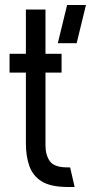

<svg xmlns="http://www.w3.org/2000/svg" viewBox="-20 -744 408 764"><path d="M210 -572 247 -724H322L285 -572ZM244 0Q180 -1 145.5 -22.5Q111 -44 97 -83Q83 -122 83 -175V-455H18V-530H83V-706H161V-530H225V-455H161V-165Q161 -127 178.5 -102.5Q196 -78 247 -78H259L277 0Z"/></svg>

Font: Stick No Bills
Style: Regular
Weight: 400
Version: Version 2.000